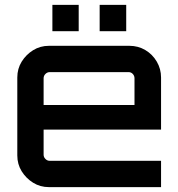

<svg xmlns="http://www.w3.org/2000/svg" viewBox="-20 -768 732 788"><path d="M181 0Q145 0 116 -18Q87 -36 69 -65Q51 -94 51 -130V-450Q51 -486 69 -515Q87 -544 116 -562Q145 -580 181 -580H511Q547 -580 576.5 -562.5Q606 -545 623.5 -515Q641 -485 641 -450V-236H159V-133Q159 -123 166.5 -115.5Q174 -108 184 -108H641V0H181ZM159 -337H532V-447Q532 -457 525 -464.5Q518 -472 508 -472H184Q174 -472 166.5 -464.5Q159 -457 159 -447ZM389 -640V-748H498V-640ZM195 -640V-748H303V-640Z"/></svg>

Font: Orbitron Medium
Style: Regular
Weight: 500
Designer: Matt McInerney
Foundry: The League of Moveable Type
Version: Version 2.001